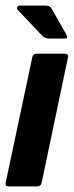

<svg xmlns="http://www.w3.org/2000/svg" viewBox="-21 -663 263 683"><path d="M127 -12Q124 0 111 0H9Q-3 0 -1 -12L94 -460Q97 -472 109 -472H211Q216 -472 219.5 -468.5Q223 -465 221 -460ZM152 -526Q139 -526 127 -538L41 -629Q38 -633 40.5 -638Q43 -643 48 -643H141Q151 -643 155.5 -640Q160 -637 164 -630L214 -542Q223 -526 211 -526Z"/></svg>

Font: Glory
Style: Bold Italic
Weight: 700
Italic angle: -12°
Version: Version 1.011